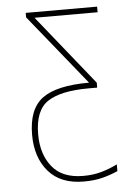

<svg xmlns="http://www.w3.org/2000/svg" viewBox="-54 -570 608 852"><g transform="rotate(-5 250.0 -144.0)"><path d="M285 240Q332 240 367.5 231Q403 222 437 207V177Q403 194 366 204.5Q329 215 285 215Q192 215 146.5 159Q101 103 101 14Q101 -93 159.5 -131.5Q218 -170 342 -170H380V-192L130 -503H411V-528H93V-508L346 -195Q201 -195 137.5 -148Q74 -101 74 14Q74 115 128 177.5Q182 240 285 240Z"/></g></svg>

Font: Noto Sans Mono UI Condensed Thin
Style: Regular
Weight: 250
Width: 3
Designer: Monotype Design team
Foundry: Monotype Imaging Inc.
Version: 1.000